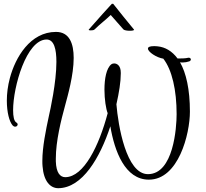

<svg xmlns="http://www.w3.org/2000/svg" viewBox="-20 -936 1084 1011"><path d="M664 -774C676 -774 686 -776 686 -779C686 -780 686 -780 685 -781C648 -825 612 -871 576 -916H569C565 -913 484 -822 448 -781C447 -780 447 -780 447 -779C447 -777 452 -776 458 -776C466 -776 474 -777 478 -781C504 -807 535 -830 563 -857L630 -781C635 -776 651 -774 664 -774ZM287 55C414 54 507 -106 561 -271C583 -140 638 10 764 10C920 10 980 -231 980 -348C980 -466 960 -552 928 -608C933 -607 937 -607 942 -607C954 -607 965 -609 977 -613C982 -615 985 -619 985 -623C985 -627 981 -632 975 -632H972C956 -628 933 -628 915 -628C886 -667 850 -688 810 -692C802 -693 795 -693 790 -693C768 -693 759 -688 759 -680C759 -663 803 -633 840 -627C886 -568 910 -461 910 -335C910 -265 894 -19 759 -19C644 -19 602 -277 593 -387C607 -449 616 -505 616 -549V-553C616 -591 596 -602 581 -602C575 -602 570 -600 567 -598C540 -578 530 -521 530 -464C530 -413 538 -362 547 -340C502 -170 422 -4 324 -3C296 -3 276 -27 274 -86V-102C274 -192 301 -302 324 -385C336 -430 368 -540 368 -631C368 -706 346 -768 275 -768C139 -768 61 -634 32 -525C21 -484 16 -443 16 -406C16 -345 29 -295 47 -275C51 -271 55 -269 60 -269C67 -269 73 -274 73 -281C73 -284 71 -288 66 -291C54 -298 49 -322 49 -356C49 -479 119 -727 225 -728C265 -728 277 -677 277 -610C277 -502 244 -354 238 -328C221 -249 203 -161 203 -89C203 -79 203 -70 204 -61C210 19 245 55 287 55Z"/></svg>

Font: Style Script
Style: Regular
Weight: 400
Designer: Robert E. Leuschke
Foundry: Robert E. Leuschke
Version: Version 1.010